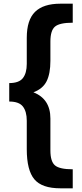

<svg xmlns="http://www.w3.org/2000/svg" viewBox="-20 -795 444 1040"><path d="M253 -570V-465Q253 -396 232.5 -355Q212 -314 161 -295Q253 -259 253 -153V20Q253 80 278 101Q303 122 374 122V225H307Q207 225 166 176Q125 127 125 13V-141Q125 -191 104 -218Q83 -245 30 -245V-345Q83 -345 104 -372Q125 -399 125 -449V-590Q125 -687 170 -731Q215 -775 307 -775H374V-672Q303 -672 278 -651Q253 -630 253 -570Z"/></svg>

Font: BitterBold
Style: Bold
Weight: 700
Designer: Sol Matas
Foundry: Sol Matas
Version: Version 001.001